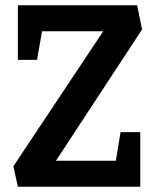

<svg xmlns="http://www.w3.org/2000/svg" viewBox="-20 -711 599 731"><path d="M48 0 31 -78 373 -592H140L121 -483H48V-691H502L521 -599L193 -99H421L439 -208H514V0Z"/></svg>

Font: Kreon Light SemiBold
Style: Regular
Weight: 600
Version: Version 2.002